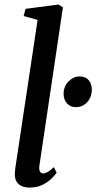

<svg xmlns="http://www.w3.org/2000/svg" viewBox="-20 -838 435 868"><path d="M158 -88.5Q156 -72 160.5 -63Q165 -54 174 -54Q183 -54 194.2 -59.8Q205.5 -65.5 223.5 -82.5L236 -57Q230 -48 214.2 -32Q198.5 -16 173.2 -3Q148 10 113 10Q95 10 79.8 4Q64.5 -2 55.5 -16Q46.5 -30 47 -52.5Q47 -57 47.8 -63.8Q48.5 -70.5 49.2 -77.8Q50 -85 51 -90L150 -748L87 -765.5L95.5 -798L244.5 -817.5L264.5 -805ZM267.5 -414.5Q268 -448.5 290.2 -470.5Q312.5 -492.5 340 -492.5Q367 -492.5 381 -475.5Q395 -458.5 395 -434Q395 -398.5 374.2 -376Q353.5 -353.5 322 -353.5Q298.5 -353.5 283 -370.5Q267.5 -387.5 267.5 -414.5Z"/></svg>

Font: Merriweather 36pt Medium
Style: Italic
Weight: 500
Italic angle: -7.8°
Version: Version 2.101